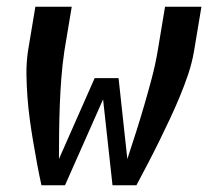

<svg xmlns="http://www.w3.org/2000/svg" viewBox="-20 -550 640 570"><path d="M103 0Q96 -32 90 -64.5Q84 -97 78.5 -129.5Q73 -162 68.5 -195Q64 -228 61.5 -261.5Q59 -295 58.5 -329Q58 -363 63 -398L85 -530H193L171 -398Q165 -357 162 -317Q159 -277 157.5 -237Q156 -197 155.5 -157.5Q155 -118 155 -78L261 -318H332L358 -78L359 -81Q372 -120 384.5 -159.5Q397 -199 408.5 -238.5Q420 -278 430.5 -317.5Q441 -357 448 -398L470 -530H578L556 -398Q550 -363 538.5 -329Q527 -295 513 -261.5Q499 -228 483.5 -195Q468 -162 452 -129.5Q436 -97 419 -64.5Q402 -32 385 0H314L286 -255L173 0Z"/></svg>

Font: Iosevka Curly SmBdExObl
Style: Regular
Weight: 600
Width: 7
Italic angle: -9°
Monospace: yes
Designer: Belleve Invis
Foundry: Belleve Invis
Version: Version 11.1.0; ttfautohint (v1.8.3)